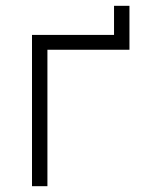

<svg xmlns="http://www.w3.org/2000/svg" viewBox="-20 -640 545 660"><path d="M143 -469H425V-620H372V-520H90V0H143Z"/></svg>

Font: Grotesk 01 Extrafine
Style: Bold
Weight: 400
Designer: Frank Adebiaye, contributions by Jérémy Landes, Ariel Martín Pérez
Foundry: Velvetyne Type Foundry
Version: Version 3.000;Glyphs 3.1.2 (3150)